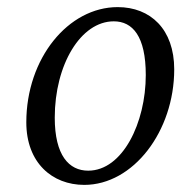

<svg xmlns="http://www.w3.org/2000/svg" viewBox="-20 -507 520 540"><path d="M217 13C355 13 470 -138 470 -312C470 -425 403 -487 311 -487C172 -487 54 -343 54 -163C54 -49 127 13 217 13ZM228 -27C174 -27 134 -70 134 -176C134 -325 207 -447 300 -447C353 -447 390 -405 390 -296C390 -162 325 -27 228 -27Z"/></svg>

Font: Source Serif Variable
Style: Italic
Weight: 389
Italic angle: -12°
Designer: Frank Grießhammer
Foundry: Adobe Systems Incorporated
Version: Version 3.001;hotconv 1.0.111;makeotfexe 2.5.65597